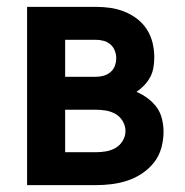

<svg xmlns="http://www.w3.org/2000/svg" viewBox="-20 -540 540 560"><path d="M59 0V-520H259Q281 -520 302 -517Q323 -514 343 -506Q363 -498 380 -485Q397 -472 408.5 -454Q420 -436 425 -415Q430 -394 430 -373Q430 -358 427.5 -343Q425 -328 418 -315Q411 -302 400.5 -291Q390 -280 378 -272Q395 -265 410.5 -253.5Q426 -242 437 -227Q448 -212 452.5 -193Q457 -174 457 -156Q457 -132 450.5 -108.5Q444 -85 429.5 -66.5Q415 -48 395 -34.5Q375 -21 352.5 -13.5Q330 -6 306.5 -3Q283 0 259 0ZM170 -316H259Q271 -316 282 -319Q293 -322 302 -329.5Q311 -337 315 -348Q319 -359 319 -371Q319 -382 314.5 -393Q310 -404 301.5 -411Q293 -418 282 -421Q271 -424 259 -424H170ZM170 -96H259Q274 -96 289 -98.5Q304 -101 317 -108.5Q330 -116 338 -129.5Q346 -143 346 -158Q346 -173 338 -186.5Q330 -200 317 -207.5Q304 -215 289 -217.5Q274 -220 259 -220H170Z"/></svg>

Font: Moesevka
Style: Bold
Weight: 700
Monospace: yes
Designer: Belleve Invis
Foundry: Belleve Invis
Version: Version 32.5.0; ttfautohint (v1.8.4)